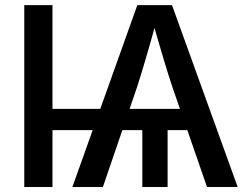

<svg xmlns="http://www.w3.org/2000/svg" viewBox="-20 -748 992 768"><path d="M189.9 -727.5V0H77.1V-727.5ZM650.4 -270V0H549.3V-270ZM269.5 0 529.3 -727.5H668L930.7 0H808.1L668.5 -402.8Q652.3 -451.7 632.1 -519.3Q611.8 -586.9 585.4 -680.7H610.4Q584.5 -586.4 564.7 -519Q544.9 -451.7 529.3 -402.8L391.6 0ZM147 -227.5V-312.5H788.6V-227.5Z"/></svg>

Font: V-Inter
Style: Medium-500
Weight: 500
Designer: Rasmus Andersson
Foundry: rsms
Version: Version 4.000;git-4146feb